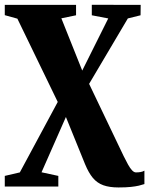

<svg xmlns="http://www.w3.org/2000/svg" viewBox="-22 -554 638 823"><path d="M486 249.5Q447 249.5 420.8 240Q394.5 230.5 376.2 208.8Q358 187 342.5 149.5L260.5 -52.5L156 184.5L228 200V245.5H-1.5V200L63 185L225.5 -117L52.5 -474L-1.5 -489V-533H304V-488.5L241 -475.5L330.5 -251.5L442 -475L371.5 -488.5V-533.5L581 -533L580.5 -488.5L526 -475L360 -194.5L508 115Q518 135.5 526.8 151.2Q535.5 167 544 176Q552.5 185 560.5 185Q571 185 580.2 183.5Q589.5 182 597 177.5V235Q586.5 238.5 573 241.8Q559.5 245 539 247.2Q518.5 249.5 486 249.5Z"/></svg>

Font: Merriweather 72pt Black
Style: Regular
Weight: 900
Version: Version 2.100